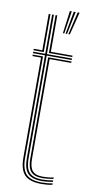

<svg xmlns="http://www.w3.org/2000/svg" viewBox="-91 -838 430 883"><g transform="rotate(10 123.5 -397.0)"><path d="M169.5 -7.5Q123.5 -7.5 103.5 -28.8Q83.5 -50 83.5 -99V-579.5H27.5V-586.5H83.5V-770H91.5V-586.5H208.5V-579.5H91.5V-99Q91.5 -53.8 109.6 -34.1Q127.8 -14.5 169.5 -14.5Q181.5 -14.5 194.2 -15.8Q207 -17 220.5 -19.5V-12.5Q208.8 -10.2 195.5 -8.9Q182.2 -7.5 169.5 -7.5ZM169.5 6Q115 6 91.2 -18.4Q67.5 -42.8 67.5 -99V-566H27.5V-572.8H75.5V-99Q75.5 -46.2 97.2 -23.5Q119 -0.8 169.5 -0.8Q182 -0.8 195.6 -2Q209.2 -3.2 220.5 -5.8V1Q200 6 169.5 6ZM169.5 -21.2Q132 -21.2 115.8 -39.4Q99.5 -57.5 99.5 -99V-572.8H208.5V-566H107.5V-99Q107.5 -61 121.9 -44.5Q136.2 -28 169.5 -28Q177.5 -28 191 -28.9Q204.5 -29.8 220.5 -33V-26.2Q206 -23.8 192.9 -22.5Q179.8 -21.2 169.5 -21.2ZM27.5 -593.2V-600H67.5V-770H75.5V-593.2ZM99.5 -593.2V-770H107.5V-600H208.5V-593.2ZM153.5 -694H147L161 -800H169.8ZM179.5 -694H172.5L197.5 -800H206.2ZM166.5 -694H159.5L179.2 -800H188Z"/></g></svg>

Font: Big Shoulders Inline Text Thin
Style: Regular
Weight: 100
Designer: Patric King
Foundry: XO Type Co
Version: Version 2.002